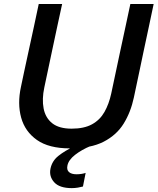

<svg xmlns="http://www.w3.org/2000/svg" viewBox="-20 -733 792 964"><path d="M331 12Q225.5 12 165.5 -30.2Q105.5 -72.5 86.2 -142.5Q67 -212.5 85 -296Q91 -325 101.2 -372.8Q111.5 -420.5 123 -473.5Q138 -541.5 150 -597.8Q162 -654 174.5 -713H292Q279 -654 267 -597.8Q255 -541.5 240.5 -473.5L202.5 -294Q190 -235.5 199 -188.5Q208 -141.5 242.2 -114.2Q276.5 -87 339.5 -87Q402.5 -87 442.2 -109Q482 -131 504.5 -170.8Q527 -210.5 538.5 -263.5L583 -473Q597.5 -541 609.8 -597.5Q622 -654 634.5 -713H751.5Q739 -654.5 727.2 -598Q715.5 -541.5 700.5 -473Q691 -428.5 681.8 -383.8Q672.5 -339 664.5 -302Q656.5 -265 652 -243Q636.5 -170 601 -112.5Q565.5 -55 500.5 -21.5Q435.5 12 331 12ZM340.5 211.5Q278.5 211.5 252 182Q225.5 152.5 233.5 113.5Q241.5 75 273 49.8Q304.5 24.5 356.5 -0.5L361.5 -22.5L417.5 -28.5L435 0Q390.5 18.5 357.2 44.2Q324 70 318.5 98.5Q314 120 326.5 131Q339 142 364 142Q378.5 142 391 139.8Q403.5 137.5 410 135L396.5 203.5Q386 206.5 371 209Q356 211.5 340.5 211.5Z"/></svg>

Font: Commissioner Medium
Style: Italic
Weight: 500
Italic angle: -12°
Designer: Kostas Bartsokas
Foundry: Kostas Bartsokas
Version: Version 1.000; ttfautohint (v1.8.3)